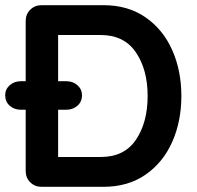

<svg xmlns="http://www.w3.org/2000/svg" viewBox="-24 -720 759 740"><path d="M675 -350Q675 -252 639.5 -172.5Q604 -93 536.5 -46.5Q469 0 375 0H136Q110 0 92.5 -17.5Q75 -35 75 -61V-297H57Q31 -297 13.5 -312.5Q-4 -328 -4 -353Q-4 -376 13.5 -391.5Q31 -407 57 -407H75V-639Q75 -665 92.5 -682.5Q110 -700 136 -700H375Q469 -700 536.5 -653.5Q604 -607 639.5 -527.5Q675 -448 675 -350ZM545 -350Q545 -452 499.5 -518.5Q454 -585 365 -585H200V-407H231Q257 -407 274.5 -391.5Q292 -376 292 -353Q292 -328 274.5 -312.5Q257 -297 231 -297H200V-115H365Q455 -115 500 -181.5Q545 -248 545 -350Z"/></svg>

Font: Quicksand
Style: Bold
Weight: 700
Version: Version 3.000